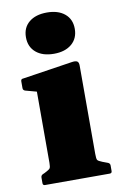

<svg xmlns="http://www.w3.org/2000/svg" viewBox="-85 -799 540 848"><g transform="rotate(-10 184.5 -374.5)"><path d="M83 0V-308H289V0ZM47 0Q37 0 37 -10V-35Q37 -45 46 -49L55 -53Q75 -63 79 -68.5Q83 -74 83 -93V-180H289V-97Q289 -75 292.5 -69.5Q296 -64 314 -57L338 -48Q347 -44 347 -35V-10Q347 0 337 0ZM83 -308V-462L103 -407L33 -426Q23 -429 23 -439V-469Q23 -480 33 -480L256 -514Q274 -517 281.5 -512.5Q289 -508 289 -493V-308ZM187 -564Q136 -564 106.5 -589Q77 -614 77 -657Q77 -700 106.5 -724.5Q136 -749 187 -749Q237 -749 266.5 -724.5Q296 -700 296 -657Q296 -614 266.5 -589Q237 -564 187 -564Z"/></g></svg>

Font: Hahmlet Black
Style: Regular
Weight: 900
Version: Version 1.002